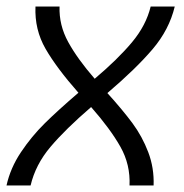

<svg xmlns="http://www.w3.org/2000/svg" viewBox="-61 -570 565 590"><path d="M269 -284Q316 -232 346 -191.5Q376 -151 394.5 -102.5Q413 -54 411 0H337Q340 -64 309 -119Q278 -174 219 -241Q140 -173 94 -118.5Q48 -64 33 0H-41Q-29 -54 3.5 -102.5Q36 -151 76.5 -191Q117 -231 180 -285Q113 -361 79 -420Q45 -479 48 -550H122Q120 -493 148.5 -441Q177 -389 230 -328Q301 -388 344.5 -440Q388 -492 402 -550H476Q459 -479 408 -419Q357 -359 269 -284Z"/></svg>

Font: Krub
Style: Italic
Weight: 400
Italic angle: -8°
Designer: Ekaluck Peanpanawate
Foundry: Cadson Demak Co.,Ltd.
Version: Version 1.000; ttfautohint (v1.6)